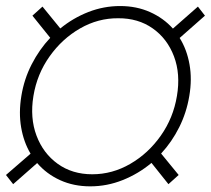

<svg xmlns="http://www.w3.org/2000/svg" viewBox="-31 -623 716 652"><path d="M275.4 9.8Q219.2 9.8 173.1 -11.2Q127 -32.2 95.2 -69.3L13.7 2.4L-10.7 -28.8L72.8 -101.1Q49.3 -140.6 40.8 -190.4Q32.2 -240.2 41.5 -296.9Q50.8 -354.5 76.7 -404.8Q102.5 -455.1 139.6 -494.6L79.1 -569.8L113.3 -600.6L173.8 -526.4Q217.3 -562 269.3 -582.3Q321.3 -602.5 377 -602.5Q432.6 -602.5 478.5 -582Q524.4 -561.5 556.2 -525.9L641.1 -600.6L665 -569.8L579.1 -494.1Q603.5 -455.1 612.5 -404.5Q621.6 -354 611.8 -296.9Q602.5 -240.7 577.6 -190.9Q552.7 -141.1 516.1 -101.6L575.7 -28.8L541 2.4L483.4 -69.8Q439 -32.7 385.7 -11.5Q332.5 9.8 275.4 9.8ZM282.2 -31.2Q350.6 -31.2 411.6 -66.7Q472.7 -102.1 515.1 -162.4Q557.6 -222.7 569.8 -296.9Q582.5 -371.6 559.8 -431.6Q537.1 -491.7 487.5 -526.6Q438 -561.5 370.1 -561Q302.2 -561.5 241.2 -526.6Q180.2 -491.7 137.5 -431.6Q94.7 -371.6 82.5 -296.9Q70.3 -222.7 93 -162.4Q115.7 -102.1 165 -66.7Q214.4 -31.2 282.2 -31.2Z"/></svg>

Font: Inter Display ExtraLight
Style: Italic
Weight: 200
Italic angle: -9.39999°
Designer: Rasmus Andersson
Foundry: rsms
Version: Version 4.000;git-a52131595